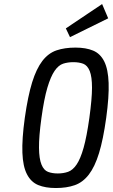

<svg xmlns="http://www.w3.org/2000/svg" viewBox="-20 -937 567 967"><path d="M104.9 -343.3Q90.1 -236.1 92.8 -167.4Q95.4 -98.7 115.8 -59.4Q136.1 -20 172.4 -5Q208.7 10 261.3 10Q315.9 10 356.6 -4.4Q397.3 -18.7 427.4 -57.8Q457.6 -96.9 478.7 -165.7Q499.9 -234.6 514.9 -343.3Q529.6 -450.4 527.1 -519.1Q524.7 -587.9 505.1 -627.4Q485.4 -667 449.1 -682.1Q412.9 -697.3 360.3 -697.3Q305.4 -697.3 264.5 -683.3Q223.6 -669.3 193.4 -630.2Q163.3 -591.1 141.9 -522.4Q120.6 -453.7 104.9 -343.3ZM188.7 -343Q202 -439.7 218.7 -495.7Q235.4 -551.7 255.1 -580.3Q274.9 -608.9 298.3 -616.4Q321.7 -623.9 349.4 -623.9Q377.9 -623.9 399 -616Q420.1 -608.1 431.8 -579.4Q443.4 -550.7 443.4 -494.9Q443.3 -439 430 -342.7Q416.7 -248.1 401 -192.6Q385.3 -137 365.9 -108.5Q346.6 -80 323 -71.7Q299.4 -63.4 271 -63.4Q243 -63.4 221.9 -71.4Q200.7 -79.3 188.9 -108.3Q177 -137.3 176.4 -192.9Q175.7 -248.4 188.7 -343ZM332.6 -749.9 524.9 -844.7 494.3 -916.6 311.6 -794Z"/></svg>

Font: Secuela ExtLt
Style: Italic
Weight: 200
Italic angle: -8°
Designer: Fernando Haro
Foundry: deFharo
Version: Version 1.704